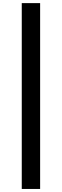

<svg xmlns="http://www.w3.org/2000/svg" viewBox="-20 -982 399 1236"><path d="M238.3 -961.9V234.4H120.1V-961.9Z"/></svg>

Font: Inter SemiBold
Style: Regular
Weight: 600
Designer: Rasmus Andersson
Foundry: rsms
Version: Version 4.001;git-9221beed3